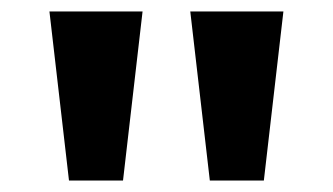

<svg xmlns="http://www.w3.org/2000/svg" viewBox="-20 -725 579 334"><path d="M100 -411 66 -705H228L194 -411ZM345 -411 311 -705H473L439 -411Z"/></svg>

Font: Nunito Sans 10pt Expanded
Style: Bold
Weight: 700
Width: 7
Designer: Vernon Adams
Foundry: Vernon Adams
Version: Version 3.101;gftools[0.9.27]